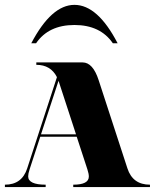

<svg xmlns="http://www.w3.org/2000/svg" viewBox="-20 -762 645 782"><path d="M107.4 -585.9Q189.5 -742.2 283.2 -742.2Q377.9 -742.2 459 -585.9H439.5Q388.7 -660.2 283.2 -660.2Q177.7 -660.2 127 -585.9ZM211.9 -447.8Q186.5 -498 127.9 -498V-507.8H316.4Q358.4 -507.8 381.8 -435.5L499 -76.2Q520.5 -9.8 590.8 -9.8V0H278.3V-9.8Q341.8 -9.8 341.8 -43Q341.8 -54.2 335.9 -72.3L292.5 -205.1H144L100.6 -72.3Q94.7 -54.2 94.7 -43.9Q94.7 -9.8 166 -9.8V0H0V-9.8Q69.3 -9.8 90.8 -76.2ZM289.6 -214.8 218.8 -431.6 218.3 -432.6 147 -214.8Z"/></svg>

Font: spinweradC
Style: Bold
Weight: 700
Width: 7
Version: Version 0.3